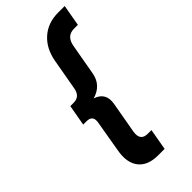

<svg xmlns="http://www.w3.org/2000/svg" viewBox="-260 -739 917 917"><g transform="rotate(-45 198.5 -280.0)"><path d="M378 -582H352Q302 -582 292 -526L264 -368Q252 -300 183 -280Q245 -260 233 -192L205 -34Q196 22 246 22H271L252 130H209Q139 130 107.5 89.5Q76 49 89 -23L116 -181Q125 -227 82 -227H59L78 -333H101Q143 -333 151 -379L179 -537Q192 -609 238 -649.5Q284 -690 353 -690H397Z"/></g></svg>

Font: Overused Grotesk SemiBold
Style: Italic
Weight: 600
Italic angle: -10°
Version: Version 0.003